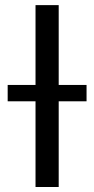

<svg xmlns="http://www.w3.org/2000/svg" viewBox="-20 -748 377 768"><path d="M214.8 -727.5V0H122.1V-727.5ZM10.7 -342.8V-408.2H326.2V-342.8Z"/></svg>

Font: Inter-Regular
Style: Regular
Weight: 400
Designer: Rasmus Andersson
Foundry: rsms
Version: Version 4.000;git-a52131595